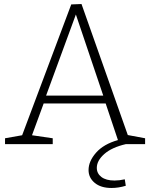

<svg xmlns="http://www.w3.org/2000/svg" viewBox="-20 -716 746 954"><path d="M615 -45 701 -29V0H606Q536 16 498.5 49Q461 82 461 118Q461 146 484 163.5Q507 181 549 181Q573 181 600 175L605 207Q569 218 534 218Q481 218 450.5 192.5Q420 167 420 129Q420 85 457.5 42.5Q495 0 566 -20L505 -202H197L139 -44L242 -29V0H5V-29L90 -44L334 -694L385 -696ZM493 -241 357 -644 209 -241Z"/></svg>

Font: Bitter Pro Light
Style: Regular
Weight: 300
Designer: Sol Matas, and Bitter project Authors
Foundry: Sol Matas
Version: Version 1.010